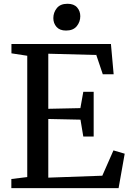

<svg xmlns="http://www.w3.org/2000/svg" viewBox="-20 -970 672 990"><path d="M120.5 -57V-682.5L39 -695V-743H552L566 -587H510L476.5 -686.5L229 -693V-409L394.5 -412.5L409.5 -496.5H463V-266H409.5L395 -353L229 -356.5V-54L507.5 -64L565 -194.5L623 -177.5L591.5 0H38.5V-47ZM320 -812.5Q288 -812.5 271.5 -831.2Q255 -850 255 -876.5Q255 -905.5 273 -928Q291 -950.5 327.5 -950.5H328.5Q361 -950.5 377.5 -931.8Q394 -913 394 -886.5Q394 -857.5 375.8 -835Q357.5 -812.5 321 -812.5Z"/></svg>

Font: Merriweather 28pt
Style: Regular
Weight: 400
Version: Version 2.100